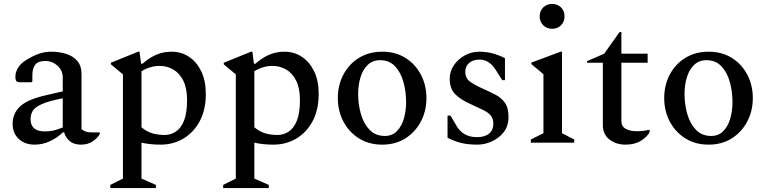

<svg xmlns="http://www.w3.org/2000/svg" viewBox="-20 -723 3882 973"><path d="M155 10Q107 10 75.5 -18.5Q44 -47 44 -97Q44 -146 79.5 -181.5Q115 -217 203 -238L298 -260V-330Q298 -366 271.5 -390Q245 -414 210 -414Q173 -414 158.5 -395Q144 -376 144 -343V-311L139 -306H84Q69 -306 63.5 -311.5Q58 -317 58 -335Q58 -357 71.5 -379.5Q85 -402 113 -419Q143 -438 174 -449.5Q205 -461 240 -461Q278 -461 313.5 -450.5Q349 -440 371 -415Q393 -390 393 -348V-69Q400 -62 412.5 -57Q425 -52 447 -52H482L486 -50V-44Q474 -23 449.5 -6.5Q425 10 390 10Q356 10 335 -6.5Q314 -23 305 -52H298Q272 -26 234.5 -8Q197 10 155 10ZM135 -119Q135 -57 208 -57Q230 -57 250.5 -61.5Q271 -66 298 -77V-225Q226 -211 191 -195Q156 -179 145.5 -160.5Q135 -142 135 -119Z M539 230V214L603 182V-346L542 -397V-405L680 -461H687L695 -400H702Q739 -432 774 -446.5Q809 -461 850 -461Q899 -461 938 -435Q977 -409 1000 -361.5Q1023 -314 1023 -247Q1023 -166 992 -108.5Q961 -51 909 -20.5Q857 10 794 10Q740 10 697 0V182L770 214V230ZM789 -389Q741 -389 697 -362V-78Q723 -56 751.5 -47.5Q780 -39 815 -39Q845 -39 871 -56Q897 -73 912.5 -111.5Q928 -150 928 -215Q928 -276 909 -314Q890 -352 858.5 -370.5Q827 -389 789 -389Z M1111 230V214L1175 182V-346L1114 -397V-405L1252 -461H1259L1267 -400H1274Q1311 -432 1346 -446.5Q1381 -461 1422 -461Q1471 -461 1510 -435Q1549 -409 1572 -361.5Q1595 -314 1595 -247Q1595 -166 1564 -108.5Q1533 -51 1481 -20.5Q1429 10 1366 10Q1312 10 1269 0V182L1342 214V230ZM1361 -389Q1313 -389 1269 -362V-78Q1295 -56 1323.5 -47.5Q1352 -39 1387 -39Q1417 -39 1443 -56Q1469 -73 1484.5 -111.5Q1500 -150 1500 -215Q1500 -276 1481 -314Q1462 -352 1430.5 -370.5Q1399 -389 1361 -389Z M1917 10Q1850 10 1799.5 -21.5Q1749 -53 1720.5 -106.5Q1692 -160 1692 -226Q1692 -292 1720.5 -345.5Q1749 -399 1799.5 -430Q1850 -461 1917 -461Q1984 -461 2034 -430Q2084 -399 2112.5 -345.5Q2141 -292 2141 -226Q2141 -160 2112.5 -106.5Q2084 -53 2034 -21.5Q1984 10 1917 10ZM1930 -34Q1968 -34 1992 -59Q2016 -84 2027 -123Q2038 -162 2038 -206Q2038 -259 2024.5 -307.5Q2011 -356 1982 -387Q1953 -418 1906 -418Q1868 -418 1843 -393.5Q1818 -369 1806.5 -330Q1795 -291 1795 -247Q1795 -194 1809 -145Q1823 -96 1853 -65Q1883 -34 1930 -34Z M2400 10Q2352 10 2317.5 1.5Q2283 -7 2248 -25V-137H2263L2295 -83Q2328 -28 2397 -28Q2437 -28 2458.5 -46Q2480 -64 2480 -96Q2480 -122 2466.5 -138Q2453 -154 2427.5 -166Q2402 -178 2366 -195Q2314 -218 2286.5 -246Q2259 -274 2259 -323Q2259 -362 2280.5 -393Q2302 -424 2336 -442.5Q2370 -461 2408 -461Q2444 -461 2476 -452.5Q2508 -444 2539 -428V-317H2525L2492 -369Q2459 -421 2411 -421Q2378 -421 2358 -404.5Q2338 -388 2338 -359Q2338 -327 2361.5 -309.5Q2385 -292 2435 -270Q2464 -257 2492 -242.5Q2520 -228 2538.5 -202.5Q2557 -177 2557 -130Q2557 -84 2532.5 -53Q2508 -22 2472 -6Q2436 10 2400 10Z M2778 -577Q2751 -577 2733 -595Q2715 -613 2715 -640Q2715 -668 2733 -685.5Q2751 -703 2778 -703Q2805 -703 2823 -685.5Q2841 -668 2841 -640Q2841 -613 2823 -595Q2805 -577 2778 -577ZM2670 0V-16L2734 -48V-347L2673 -398V-406L2821 -461H2828V-48L2890 -16V0Z M3150 10Q3102 10 3068.5 -16Q3035 -42 3035 -89V-405H2955V-413L3042 -451L3120 -561H3129V-451H3262V-405H3129V-108Q3129 -82 3151.5 -70Q3174 -58 3205 -58Q3224 -58 3240 -60Q3256 -62 3269 -65H3272V-53Q3260 -30 3228.5 -10Q3197 10 3150 10Z M3571 10Q3504 10 3453.5 -21.5Q3403 -53 3374.5 -106.5Q3346 -160 3346 -226Q3346 -292 3374.5 -345.5Q3403 -399 3453.5 -430Q3504 -461 3571 -461Q3638 -461 3688 -430Q3738 -399 3766.5 -345.5Q3795 -292 3795 -226Q3795 -160 3766.5 -106.5Q3738 -53 3688 -21.5Q3638 10 3571 10ZM3584 -34Q3622 -34 3646 -59Q3670 -84 3681 -123Q3692 -162 3692 -206Q3692 -259 3678.5 -307.5Q3665 -356 3636 -387Q3607 -418 3560 -418Q3522 -418 3497 -393.5Q3472 -369 3460.5 -330Q3449 -291 3449 -247Q3449 -194 3463 -145Q3477 -96 3507 -65Q3537 -34 3584 -34Z"/></svg>

Font: Spectral Medium
Style: Regular
Weight: 500
Designer: Jean-Baptiste Levee
Foundry: Production Type
Version: Version 2.001